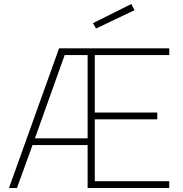

<svg xmlns="http://www.w3.org/2000/svg" viewBox="-20 -942 919 962"><path d="M276 -700H828V-666H455V-378H768V-344H455V-34H828V0H419V-215H143L65 0H25ZM419 -249V-666H304L155 -249ZM446 -826 638 -922 654 -891 461 -799Z"/></svg>

Font: Cairo ExtraLight
Style: Regular
Weight: 275
Designer: Mohamed Gaber, Accademia di Belle Arti di Urbino and others
Foundry: Kief Type Foundry, Accademia di Belle Arti di Urbino and others
Version: Version 3.011